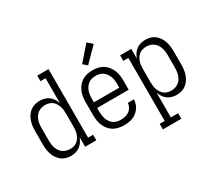

<svg xmlns="http://www.w3.org/2000/svg" viewBox="-171 -1108 1842 1650"><g transform="rotate(-30 750.0 -283.0)"><path d="M226 8Q201 8 177 1.5Q153 -5 133 -20.5Q113 -36 99 -57Q85 -78 77 -101.5Q69 -125 66 -150Q63 -175 63 -200V-330Q63 -355 66 -380Q69 -405 77 -428.5Q85 -452 99 -473Q113 -494 133 -509.5Q153 -525 177 -531.5Q201 -538 226 -538Q250 -538 273 -531.5Q296 -525 315 -511Q334 -497 347 -477Q360 -457 368 -435V-680H317V-735H429V-55H479V0H368V-95Q360 -73 347 -53Q334 -33 315 -19Q296 -5 273 1.5Q250 8 226 8ZM249 -47Q268 -47 285.5 -52Q303 -57 317.5 -68Q332 -79 342 -95Q352 -111 358 -128Q364 -145 366 -163.5Q368 -182 368 -200V-330Q368 -348 366 -366.5Q364 -385 358 -402Q352 -419 342 -435Q332 -451 317.5 -462Q303 -473 285 -478Q267 -483 249 -483Q230 -483 212 -478Q194 -473 178.5 -462.5Q163 -452 152.5 -436.5Q142 -421 135.5 -403.5Q129 -386 126.5 -367.5Q124 -349 124 -330V-200Q124 -181 126.5 -162.5Q129 -144 135.5 -126.5Q142 -109 152.5 -93.5Q163 -78 178.5 -67.5Q194 -57 212 -52Q230 -47 249 -47Z M751 8Q725 8 698.5 2.5Q672 -3 649 -16.5Q626 -30 609 -51Q592 -72 581.5 -96.5Q571 -121 567 -147Q563 -173 563 -200V-330Q563 -356 567 -382.5Q571 -409 581.5 -433.5Q592 -458 609 -479Q626 -500 648.5 -513.5Q671 -527 697.5 -532.5Q724 -538 750 -538Q776 -538 802.5 -532.5Q829 -527 851.5 -513.5Q874 -500 891 -479Q908 -458 918.5 -433.5Q929 -409 933 -382.5Q937 -356 937 -330V-237H624V-200Q624 -181 626.5 -162.5Q629 -144 635.5 -126Q642 -108 653 -92.5Q664 -77 679.5 -66.5Q695 -56 713.5 -51.5Q732 -47 751 -47Q773 -47 794.5 -52Q816 -57 834 -69.5Q852 -82 862.5 -101.5Q873 -121 874 -143H935Q934 -120 927 -99Q920 -78 907 -60Q894 -42 876.5 -28Q859 -14 838.5 -6Q818 2 795.5 5Q773 8 751 8ZM624 -293H876V-330Q876 -349 873.5 -367.5Q871 -386 864.5 -403.5Q858 -421 847 -436.5Q836 -452 821 -463Q806 -474 787.5 -478.5Q769 -483 750 -483Q731 -483 712.5 -478.5Q694 -474 679 -463Q664 -452 653 -436.5Q642 -421 635.5 -403.5Q629 -386 626.5 -367.5Q624 -349 624 -330ZM740 -593 700 -627 826 -771 874 -729Z M1021 205V150H1071V-475H1021V-530H1132V-435Q1140 -457 1153 -477Q1166 -497 1185 -511Q1204 -525 1227 -531.5Q1250 -538 1274 -538Q1299 -538 1323 -531.5Q1347 -525 1367 -509.5Q1387 -494 1401 -473Q1415 -452 1423 -428.5Q1431 -405 1434 -380Q1437 -355 1437 -330V-200Q1437 -175 1434 -150Q1431 -125 1423 -101.5Q1415 -78 1401 -57Q1387 -36 1367 -20.5Q1347 -5 1323 1.5Q1299 8 1274 8Q1250 8 1227 1.5Q1204 -5 1185 -19Q1166 -33 1153 -53Q1140 -73 1132 -95V150H1204V205ZM1251 -47Q1270 -47 1288 -52Q1306 -57 1321.5 -67.5Q1337 -78 1347.5 -93.5Q1358 -109 1364.5 -126.5Q1371 -144 1373.5 -162.5Q1376 -181 1376 -200V-330Q1376 -349 1373.5 -367.5Q1371 -386 1364.5 -403.5Q1358 -421 1347.5 -436.5Q1337 -452 1321.5 -462.5Q1306 -473 1288 -478Q1270 -483 1251 -483Q1233 -483 1215 -478Q1197 -473 1182.5 -462Q1168 -451 1158 -435Q1148 -419 1142 -402Q1136 -385 1134 -366.5Q1132 -348 1132 -330V-200Q1132 -182 1134 -163.5Q1136 -145 1142 -128Q1148 -111 1158 -95Q1168 -79 1182.5 -68Q1197 -57 1215 -52Q1233 -47 1251 -47Z"/></g></svg>

Font: Iosevka Slab Light
Style: Regular
Weight: 300
Monospace: yes
Designer: Belleve Invis
Foundry: Belleve Invis
Version: Version 11.1.0; ttfautohint (v1.8.3)